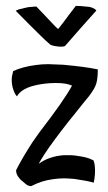

<svg xmlns="http://www.w3.org/2000/svg" viewBox="-20 -600 365 647"><path d="M61.5 15.6 48.8 4.9 41 -4.9Q34.2 -14.6 34.2 -26.4Q53.7 -65.4 88.9 -120.1L112.3 -153.3Q197.3 -263.7 222.7 -311.5Q203.1 -320.3 168.9 -320.3Q125 -320.3 87.9 -309.6Q50.8 -298.8 37.1 -275.4Q30.3 -282.2 24.9 -297.9Q19.5 -313.5 19.5 -331.1Q19.5 -343.8 24.4 -360.4Q55.7 -375 100.6 -380.9Q121.1 -383.8 142.6 -383.8L193.4 -381.8Q267.6 -375 309.6 -366.2Q309.6 -336.9 304.7 -319.3Q299.8 -301.8 280.3 -276.4L262.7 -254.9Q140.6 -105.5 110.4 -47.9Q144.5 -73.2 195.3 -77.1H206.1Q222.7 -77.1 230.5 -76.2Q253.9 -73.2 268.1 -69.8Q282.2 -66.4 294.9 -59.6Q301.8 -44.9 299.8 -11.7Q297.9 7.8 295.9 15.6Q278.3 9.8 230.5 2.9Q207 1 195.3 1Q177.7 1 158.2 3.9Q120.1 8.8 85 27.3Q73.2 27.3 61.5 15.6ZM115.2 -481.4Q84 -511.7 33.2 -563.5Q31.2 -563.5 41 -567.4Q44.9 -569.3 51.8 -570.3Q58.6 -572.3 67.4 -574.2Q75.2 -576.2 83.5 -576.7Q91.8 -577.1 102.5 -578.1Q119.1 -560.5 132.3 -546.9Q145.5 -533.2 155.3 -522.5Q166 -510.7 175.8 -502Q183.6 -512.7 193.4 -524.4Q201.2 -535.2 211.9 -549.3Q222.7 -563.5 235.4 -580.1Q244.1 -580.1 252.4 -579.6Q260.7 -579.1 266.6 -578.1Q273.4 -577.1 279.3 -577.1Q285.2 -576.2 290 -574.2Q300.8 -570.3 304.7 -564.5Q272.5 -528.3 252.4 -505.9Q232.4 -483.4 220.7 -469.7Q207 -454.1 200.2 -446.3Q198.2 -443.4 190.9 -442.9Q183.6 -442.4 174.8 -443.4Q166 -444.3 158.2 -446.3Q150.4 -448.2 147.5 -451.2Q132.8 -463.9 115.2 -481.4Z"/></svg>

Font: BKP Parklife Text
Style: Regular
Weight: 400
Designer: Font Diner, Inc.; LA MECHKY PLUS GmbH
Foundry: Font Diner, Inc.; LA MECHKY PLUS GmbH
Version: Version 1.007